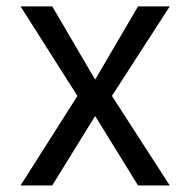

<svg xmlns="http://www.w3.org/2000/svg" viewBox="-20 -565 580 585"><path d="M139.2 -545.5 269.9 -322.4 400.6 -545.5H497.2L321 -272.7L497.2 0H400.6L269.9 -211.6L139.2 0H42.6L215.9 -272.7L42.6 -545.5Z"/></svg>

Font: Inter UI
Style: Regular
Weight: 400
Designer: Rasmus Andersson
Foundry: rsms
Version: 3.2;8d6f07862